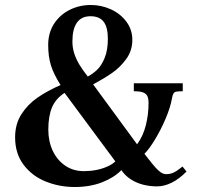

<svg xmlns="http://www.w3.org/2000/svg" viewBox="-20 -733 808 769"><path d="M442 -86.5 238.5 -361Q203 -338 188.2 -302.5Q173.5 -267 173.5 -213.5Q173.5 -167 191.2 -129.2Q209 -91.5 241.2 -69.5Q273.5 -47.5 316 -47.5Q341.5 -47.5 365.8 -52.2Q390 -57 410 -66Q430 -75 442 -86.5ZM412 -578Q412 -623.5 395.2 -645.8Q378.5 -668 342.5 -668Q306.5 -668 288.2 -642.5Q270 -617 270 -567Q270 -541.5 277.5 -518.5Q285 -495.5 298.2 -473.8Q311.5 -452 331.5 -426.5Q351.5 -437 369 -453.5Q386.5 -470 399.2 -501Q412 -532 412 -578ZM609 13.5Q581 13.5 554.5 7Q528 0.5 505 -14Q482 -28.5 466 -51.5Q436 -21 388 -2.5Q340 16 279 16Q217.5 16 163 -6Q108.5 -28 74.5 -73Q40.5 -118 40.5 -183Q40.5 -236 65.8 -275.5Q91 -315 130.2 -342Q169.5 -369 222.5 -392.5Q195 -436 184 -471.2Q173 -506.5 173 -553Q173 -601.5 196.5 -637.8Q220 -674 259 -693.5Q298 -713 343.5 -713Q385.5 -713 423.8 -695.8Q462 -678.5 486 -646.5Q510 -614.5 510 -573Q510 -530 485.5 -496.5Q461 -463 429.2 -441Q397.5 -419 353 -395L529 -155Q552.5 -186.5 563.8 -230.2Q575 -274 575 -320.5Q575 -339 569.8 -349Q564.5 -359 552 -363.2Q539.5 -367.5 516 -367.5V-399.5H712V-367.5Q693.5 -367.5 686 -366Q678.5 -364.5 674.8 -358.5Q671 -352.5 668.5 -337.5Q662 -301.5 643.2 -257.5Q624.5 -213.5 601.2 -175Q578 -136.5 558.5 -117L569 -103.5Q591 -75 602.8 -62Q614.5 -49 624.8 -42.2Q635 -35.5 646 -35.5Q662 -35.5 675.8 -42Q689.5 -48.5 711 -66L727 -46Q697.5 -16 667.5 -1.2Q637.5 13.5 609 13.5Z"/></svg>

Font: Didactic
Style: Regular
Weight: 400
Designer: Tyler Finck
Foundry: Etcetera Type Co
Version: Version 3.007;FEAKit 1.0